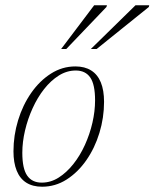

<svg xmlns="http://www.w3.org/2000/svg" viewBox="-20 -697 585 727"><path d="M265.5 -445.5Q301 -445.5 325.2 -430.2Q349.5 -415 361.8 -385Q374 -355 374 -311.5Q374 -251.5 356.5 -194Q339 -136.5 307 -90.5Q275 -44.5 232.2 -17.2Q189.5 10 139.5 10Q104 10 79.8 -5.2Q55.5 -20.5 43.2 -50.8Q31 -81 31 -124Q31 -184 48.5 -241.5Q66 -299 98 -345Q130 -391 172.8 -418.2Q215.5 -445.5 265.5 -445.5ZM138 -5.5Q172 -5.5 202 -24.5Q232 -43.5 257.5 -75.5Q283 -107.5 301.5 -148.2Q320 -189 330 -232.5Q340 -276 340 -317Q340 -377 321.8 -403.5Q303.5 -430 267 -430Q233 -430 202.8 -411Q172.5 -392 147.2 -360Q122 -328 103.5 -287.2Q85 -246.5 74.8 -203Q64.5 -159.5 64.5 -118.5Q64.5 -58.5 83 -32Q101.5 -5.5 138 -5.5ZM324 -511.5 493 -677H545L543.5 -670.5L346 -511.5ZM211.5 -511.5 336.5 -677H385L383 -670.5L231 -511.5Z"/></svg>

Font: Newsreader 24pt ExtraLight
Style: Italic
Weight: 250
Italic angle: -17°
Designer: Hugues Gentile
Foundry: Production Type
Version: Version 1.003